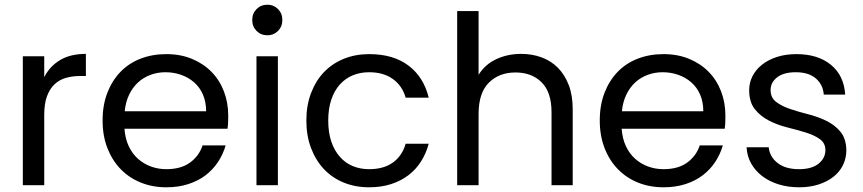

<svg xmlns="http://www.w3.org/2000/svg" viewBox="-20 -787 3668 816"><path d="M168 0H77V-548H168V-459Q191 -505 235 -531.5Q279 -558 345 -558V-464H321Q288 -464 260 -456Q232 -448 211.5 -428.5Q191 -409 179.5 -377.5Q168 -346 168 -298Z M683 -480Q650 -480 620 -469Q590 -458 567 -437Q544 -416 529 -385Q514 -354 510 -314H856Q856 -354 842.5 -385Q829 -416 805 -437Q781 -458 749.5 -469Q718 -480 683 -480ZM939 -169Q928 -131 906.5 -98.5Q885 -66 853.5 -42Q822 -18 780 -4.5Q738 9 687 9Q628 9 578.5 -11Q529 -31 493 -68Q457 -105 436.5 -157.5Q416 -210 416 -275Q416 -340 436 -392Q456 -444 491.5 -481Q527 -518 577 -537.5Q627 -557 687 -557Q747 -557 795.5 -537Q844 -517 878.5 -482Q913 -447 931.5 -399Q950 -351 950 -295Q950 -280 949.5 -267Q949 -254 947 -240H509Q512 -198 527 -166Q542 -134 566 -112.5Q590 -91 621 -79.5Q652 -68 687 -68Q749 -68 787.5 -96Q826 -124 841 -169Z M1070 -548H1161V0H1070ZM1117 -637Q1089 -637 1070.5 -655.5Q1052 -674 1052 -702Q1052 -730 1070.5 -748.5Q1089 -767 1117 -767Q1143 -767 1161.5 -748.5Q1180 -730 1180 -702Q1180 -674 1161.5 -655.5Q1143 -637 1117 -637Z M1282 -275Q1282 -339 1302 -391.5Q1322 -444 1357 -480.5Q1392 -517 1441 -537Q1490 -557 1549 -557Q1652 -557 1716.5 -508Q1781 -459 1802 -372H1704Q1690 -422 1650 -451Q1610 -480 1549 -480Q1511 -480 1479.5 -467Q1448 -454 1424.5 -428Q1401 -402 1388 -363.5Q1375 -325 1375 -275Q1375 -224 1388 -185.5Q1401 -147 1424.5 -120.5Q1448 -94 1479.5 -81Q1511 -68 1549 -68Q1610 -68 1649.5 -96Q1689 -124 1704 -176H1802Q1791 -135 1769.5 -101Q1748 -67 1716 -42.5Q1684 -18 1642 -4.5Q1600 9 1549 9Q1490 9 1441 -11Q1392 -31 1357 -68Q1322 -105 1302 -157.5Q1282 -210 1282 -275Z M1923 -740H2014V-469Q2041 -513 2089 -535.5Q2137 -558 2195 -558Q2241 -558 2281 -543.5Q2321 -529 2350.5 -499.5Q2380 -470 2397 -426Q2414 -382 2414 -323V0H2324V-310Q2324 -395 2282 -437Q2240 -479 2171 -479Q2101 -479 2057.5 -435.5Q2014 -392 2014 -303V0H1923Z M2796 -480Q2763 -480 2733 -469Q2703 -458 2680 -437Q2657 -416 2642 -385Q2627 -354 2623 -314H2969Q2969 -354 2955.5 -385Q2942 -416 2918 -437Q2894 -458 2862.5 -469Q2831 -480 2796 -480ZM3052 -169Q3041 -131 3019.5 -98.5Q2998 -66 2966.5 -42Q2935 -18 2893 -4.5Q2851 9 2800 9Q2741 9 2691.5 -11Q2642 -31 2606 -68Q2570 -105 2549.5 -157.5Q2529 -210 2529 -275Q2529 -340 2549 -392Q2569 -444 2604.5 -481Q2640 -518 2690 -537.5Q2740 -557 2800 -557Q2860 -557 2908.5 -537Q2957 -517 2991.5 -482Q3026 -447 3044.5 -399Q3063 -351 3063 -295Q3063 -280 3062.5 -267Q3062 -254 3060 -240H2622Q2625 -198 2640 -166Q2655 -134 2679 -112.5Q2703 -91 2734 -79.5Q2765 -68 2800 -68Q2862 -68 2900.5 -96Q2939 -124 2954 -169Z M3577 -149Q3577 -115 3563 -86Q3549 -57 3522.5 -36Q3496 -15 3459 -3Q3422 9 3377 9Q3329 9 3289 -3.5Q3249 -16 3219.5 -38.5Q3190 -61 3172.5 -92Q3155 -123 3153 -161H3247Q3251 -121 3284.5 -94.5Q3318 -68 3376 -68Q3430 -68 3459 -91.5Q3488 -115 3488 -149Q3488 -179 3464 -196Q3440 -213 3404 -224Q3368 -235 3326 -245.5Q3284 -256 3248 -274.5Q3212 -293 3188 -323Q3164 -353 3164 -404Q3164 -435 3178 -463Q3192 -491 3218.5 -512Q3245 -533 3282 -545Q3319 -557 3365 -557Q3456 -557 3511.5 -511.5Q3567 -466 3572 -385H3481Q3478 -427 3447.5 -453.5Q3417 -480 3362 -480Q3311 -480 3283 -458.5Q3255 -437 3255 -404Q3255 -372 3278.5 -354Q3302 -336 3337.5 -324Q3373 -312 3414.5 -301.5Q3456 -291 3492 -273.5Q3528 -256 3552 -227Q3576 -198 3577 -149Z"/></svg>

Font: Poppins
Style: Regular
Weight: 400
Designer: Ninad Kale (Devanagari), Jonny Pinhorn (Latin)
Foundry: Indian Type Foundry
Version: Version 3.002 2017